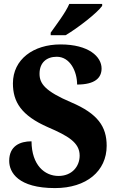

<svg xmlns="http://www.w3.org/2000/svg" viewBox="-20 -951 596 981"><path d="M239 -784V-771H315C378 -808 478 -886 502 -921V-931H334C315 -886 267 -824 239 -784ZM261 10C422 10 525 -77 525 -206C525 -304 480 -370 344 -428C210 -485 182 -524 182 -574C182 -632 219 -661 270 -661C338 -661 374 -586 374 -519C465 -519 499 -553 499 -601C499 -661 434 -724 289 -724C151 -724 46 -648 46 -525C46 -431 88 -361 225 -301C327 -257 387 -223 387 -156C387 -100 347 -52 279 -52C209 -52 142 -106 141 -229C82 -229 27 -205 27 -129C27 -70 73 10 261 10Z"/></svg>

Font: Noto Serif Devanagari SemiCondensed ExtraBold
Style: Regular
Weight: 800
Width: 4
Designer: Universal Thirst, Indian Type Foundry and the Monotype Design Team
Foundry: Monotype Imaging Inc.
Version: Version 2.004